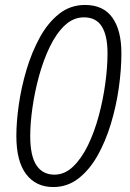

<svg xmlns="http://www.w3.org/2000/svg" viewBox="-20 -745 523 775"><path d="M195 10Q125 10 85.5 -42Q46 -94 46 -196Q46 -253 56 -323Q66 -393 87 -463.5Q108 -534 140.5 -593.5Q173 -653 218.5 -689Q264 -725 323 -725Q397 -725 433.5 -674Q470 -623 470 -530Q470 -464 459.5 -390Q449 -316 427.5 -245Q406 -174 373.5 -116.5Q341 -59 296.5 -24.5Q252 10 195 10ZM200 -40Q241 -40 275 -72.5Q309 -105 335 -158.5Q361 -212 378.5 -277Q396 -342 405 -408Q414 -474 414 -530Q414 -601 391 -638Q368 -675 319 -675Q276 -675 241.5 -642.5Q207 -610 181 -556Q155 -502 137.5 -438Q120 -374 111 -310.5Q102 -247 102 -196Q102 -116 127 -78Q152 -40 200 -40Z"/></svg>

Font: Noto Sans SemiCondensed Light
Style: Italic
Weight: 300
Width: 4
Italic angle: -12°
Designer: Monotype Design Team
Foundry: Monotype Imaging Inc.
Version: Version 2.013; ttfautohint (v1.8.4.7-5d5b)